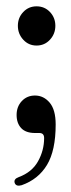

<svg xmlns="http://www.w3.org/2000/svg" viewBox="-20 -420 224 607"><path d="M95.5 -276Q70.5 -276 53.5 -294.5Q36.5 -313 36.5 -338.5Q36.5 -364 53.5 -382Q70.5 -400 95.5 -400Q121 -400 138 -382Q155 -364 155 -338.5Q155 -313 138 -294.5Q121 -276 95.5 -276ZM91 0.5Q61.5 0.5 47 -15Q32.5 -30.5 32.5 -56.5Q32.5 -83 49 -100.5Q65.5 -118 90.5 -118Q118 -118 137 -95.5Q156 -73 156 -26.5Q156 56 128.5 101.5Q101 147 48.5 165.5Q31 170.5 26.5 158.5Q22.5 146 39 140Q81 124.5 100.2 90Q119.5 55.5 119.5 16.5Q119.5 0.5 104.5 0.5Z"/></svg>

Font: Fraunces 144pt S050
Style: Regular
Weight: 400
Version: Version 1.000; ttfautohint (v1.8.3)